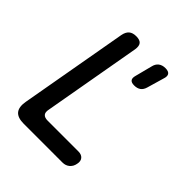

<svg xmlns="http://www.w3.org/2000/svg" viewBox="-202 -872 1004 1004"><g transform="rotate(45 300.0 -370.0)"><path d="M136 0Q90 0 72 -22Q54 -44 62 -89L168 -688Q173 -715 187.5 -727.5Q202 -740 228 -740Q255 -740 265.5 -727.5Q276 -715 272 -688L176 -145Q171 -122 180.5 -111Q190 -100 212 -100H440Q463 -100 474.5 -86.5Q486 -73 481 -50Q477 -27 461 -13.5Q445 0 422 0ZM402 -550Q381 -550 373.5 -560Q366 -570 372 -591L396 -684Q401 -707 416 -718.5Q431 -730 454 -730Q477 -730 485 -718.5Q493 -707 485 -684L458 -591Q452 -570 438 -560Q424 -550 402 -550Z"/></g></svg>

Font: Maple Mono NL Medium
Style: Italic
Weight: 500
Italic angle: -10°
Monospace: yes
Designer: subframe7536
Version: Version 7.000